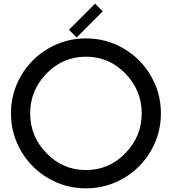

<svg xmlns="http://www.w3.org/2000/svg" viewBox="-20 -1020 940 1050"><path d="M234.5 -618Q145 -526 145 -400Q145 -274 234.5 -182Q324 -90 450 -90Q576 -90 665.5 -182Q755 -274 755 -400Q755 -526 665.5 -618Q576 -710 450 -710Q324 -710 234.5 -618ZM500 -1000 542 -958 399 -815 357 -857ZM95 -194.5Q40 -289 40 -400Q40 -511 95 -605.5Q150 -700 244.5 -755Q339 -810 450 -810Q561 -810 655.5 -755Q750 -700 805 -605.5Q860 -511 860 -400Q860 -289 805 -194.5Q750 -100 655.5 -45Q561 10 450 10Q339 10 244.5 -45Q150 -100 95 -194.5Z"/></svg>

Font: Laverick
Style: Regular
Weight: 400
Designer: Daniel Pimley
Foundry: Daniel Pimley
Version: Version 1.000;PS 001.001;hotconv 1.0.56